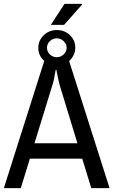

<svg xmlns="http://www.w3.org/2000/svg" viewBox="-21 -977 589 997"><path d="M-1 0 209 -661Q178 -687 178 -729Q178 -767 206 -794Q234 -821 274 -821Q315 -821 342.5 -794Q370 -767 370 -729Q370 -708 361 -690.5Q352 -673 338 -660L548 0H453L406 -153H134L87 0ZM158 -233H381L288 -538Q285 -550 281 -568Q277 -586 274.5 -600Q272 -614 272 -614H268Q268 -614 265.5 -599.5Q263 -585 259.5 -567Q256 -549 252 -538ZM274 -680Q294 -680 309.5 -694.5Q325 -709 325 -729Q325 -749 309.5 -763.5Q294 -778 274 -778Q253 -778 238 -763.5Q223 -749 223 -729Q223 -709 238 -694.5Q253 -680 274 -680ZM243 -848 314 -957H404L405 -953L312 -848Z"/></svg>

Font: Archivo Narrow
Style: Regular
Weight: 400
Designer: Hector Gatti
Foundry: Omnibus-Type
Version: Version 3.002